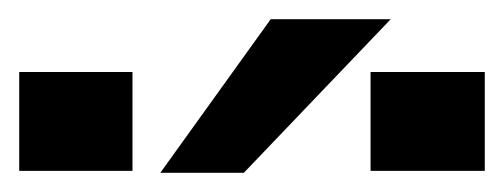

<svg xmlns="http://www.w3.org/2000/svg" viewBox="-20 -774 525 200"><path d="M147 -594 262 -754H387L234 -594ZM118 -699V-596H0V-699ZM485 -699V-596H366V-699Z"/></svg>

Font: Syne Med Modified
Style: Regular
Weight: 500
Designer: Lucas Descroix
Foundry: Bonjour Monde
Version: Version 2.200